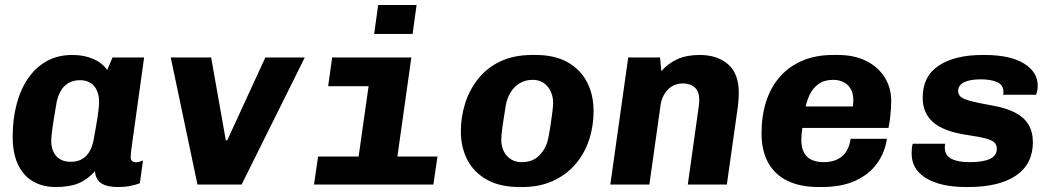

<svg xmlns="http://www.w3.org/2000/svg" viewBox="-20 -742 4240 772"><path d="M204 10Q151.5 10 112.5 -12.8Q73.5 -35.5 52.2 -80.8Q31 -126 31 -192Q31 -263.5 47 -323.8Q63 -384 93.8 -428.2Q124.5 -472.5 169 -496.8Q213.5 -521 271 -521Q318 -521 354.5 -505.2Q391 -489.5 411 -460.5L432.5 -511H559.5L511.5 -166.5Q507.5 -141 506.5 -129Q505.5 -117 505.5 -108.5Q505.5 -100 511.2 -94.8Q517 -89.5 525.5 -89.5Q532.5 -89.5 540 -91.5Q547.5 -93.5 555 -97L542.5 -5.5Q526.5 1 504.2 5.5Q482 10 454 10Q409.5 10 386.8 -5.5Q364 -21 362 -53.5Q331 -19.5 295.2 -4.8Q259.5 10 204 10ZM264.5 -91.5Q300.5 -91.5 323 -111.8Q345.5 -132 355 -172Q368 -241 373.2 -277.8Q378.5 -314.5 378.5 -331.5Q378.5 -372 358.5 -395.8Q338.5 -419.5 302 -419.5Q265 -419.5 241.8 -398.2Q218.5 -377 208.5 -335.5Q198 -275.5 192 -235.5Q186 -195.5 186 -174Q186 -150.5 194.8 -131.8Q203.5 -113 220.8 -102.2Q238 -91.5 264.5 -91.5Z M774 0 666.5 -511H829L888 -177.5H893.5L1047 -511H1205.5L951.5 0Z M1406 0 1462 -395.5H1299.5L1315.5 -511H1634L1562 0ZM1242.5 0 1259 -112.5H1739L1722.5 0ZM1484.5 -605.5 1500.5 -722H1655L1639 -605.5Z M2069 10Q1991 10 1938.2 -19.2Q1885.5 -48.5 1859.2 -99.2Q1833 -150 1833 -214Q1833 -271 1850 -325.5Q1867 -380 1901.8 -424.2Q1936.5 -468.5 1991 -494.8Q2045.5 -521 2120 -521H2133.5Q2210.5 -521 2262.2 -491.8Q2314 -462.5 2340.2 -412Q2366.5 -361.5 2366.5 -296.5Q2366.5 -230.5 2346.8 -174.5Q2327 -118.5 2289.8 -77.2Q2252.5 -36 2199.8 -13Q2147 10 2081 10ZM2078 -90Q2122.5 -90 2149.5 -118Q2176.5 -146 2184.5 -186.5Q2189.5 -211.5 2193.8 -239.5Q2198 -267.5 2201 -291.5Q2204 -315.5 2204 -328.5Q2204 -353 2194.5 -374Q2185 -395 2166.8 -408Q2148.5 -421 2121.5 -421Q2092 -421 2069.2 -407Q2046.5 -393 2032.5 -369.8Q2018.5 -346.5 2013.5 -317.5Q2006 -272 2000.8 -235.8Q1995.5 -199.5 1995.5 -180Q1995.5 -154.5 2005.5 -134Q2015.5 -113.5 2034 -101.8Q2052.5 -90 2078 -90Z M2434 0 2506 -511H2634L2639 -456Q2667.5 -488 2704.5 -504.5Q2741.5 -521 2793.5 -521Q2864 -521 2907.2 -483.8Q2950.5 -446.5 2950.5 -369.5Q2950.5 -359.5 2949.8 -345.5Q2949 -331.5 2947 -315L2902.5 0H2745.5L2789.5 -313.5Q2791 -323 2791.2 -330Q2791.5 -337 2791.5 -341Q2791.5 -374 2773.8 -390.2Q2756 -406.5 2726 -406.5Q2690.5 -406.5 2666.2 -382.5Q2642 -358.5 2636 -319.5L2591 0Z M3271.5 10Q3198 10 3146.8 -14.8Q3095.5 -39.5 3068.8 -87.8Q3042 -136 3042 -205.5Q3042 -277.5 3061.2 -335.8Q3080.5 -394 3117.5 -435.2Q3154.5 -476.5 3208 -498.8Q3261.5 -521 3329.5 -521H3349Q3414.5 -521 3462.8 -497Q3511 -473 3537.2 -431Q3563.5 -389 3563.5 -335Q3563.5 -320.5 3562.2 -302.8Q3561 -285 3558.8 -266Q3556.5 -247 3552.5 -227.5H3137.5L3215 -278Q3210.5 -256.5 3206.2 -228.8Q3202 -201 3202 -180Q3202 -147.5 3213.2 -127.5Q3224.5 -107.5 3244.8 -98.8Q3265 -90 3291.5 -90Q3338 -90 3366 -113.8Q3394 -137.5 3400 -184H3546Q3538.5 -129.5 3507 -85.5Q3475.5 -41.5 3420.2 -15.8Q3365 10 3283.5 10ZM3216 -294.5 3149.5 -314H3409Q3410.5 -323.5 3410.8 -329.2Q3411 -335 3411 -340Q3411 -367.5 3400.2 -385.2Q3389.5 -403 3371.2 -412Q3353 -421 3330 -421Q3295 -421 3271.5 -404.5Q3248 -388 3234.8 -359.8Q3221.5 -331.5 3216 -294.5Z M3864.5 10Q3763 10 3704.2 -25.2Q3645.5 -60.5 3645.5 -124.5Q3645.5 -137 3646.5 -146.8Q3647.5 -156.5 3650 -164H3781Q3779.5 -161 3779.2 -157.8Q3779 -154.5 3779 -148Q3779 -117 3805.5 -103.5Q3832 -90 3878 -90Q3932.5 -90 3960.2 -103Q3988 -116 3988 -143.5Q3988 -159.5 3978.5 -169Q3969 -178.5 3942.5 -185.5Q3916 -192.5 3864.5 -200Q3773.5 -214 3731.8 -250.8Q3690 -287.5 3690 -348.5Q3690 -436 3755 -478.5Q3820 -521 3930.5 -521H3938Q4041.5 -521 4097 -486.8Q4152.5 -452.5 4152.5 -397.5Q4152.5 -388.5 4151 -379.5Q4149.5 -370.5 4146 -361H4013Q4014.5 -365 4014.5 -367.8Q4014.5 -370.5 4014.5 -375Q4014 -401 3988.8 -412Q3963.5 -423 3923.5 -423Q3879.5 -423 3856 -411Q3832.5 -399 3832.5 -376Q3832.5 -363 3841.8 -353.8Q3851 -344.5 3880.2 -336.5Q3909.5 -328.5 3968 -318Q4026 -308 4062 -289Q4098 -270 4115.5 -240.8Q4133 -211.5 4133 -170Q4133 -82.5 4065.2 -36.2Q3997.5 10 3872.5 10Z"/></svg>

Font: Chivo Mono Medium
Style: Italic
Weight: 500
Italic angle: -8.05°
Monospace: yes
Designer: Hector Gatti
Foundry: Omnibus-Type
Version: Version 1.008